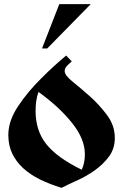

<svg xmlns="http://www.w3.org/2000/svg" viewBox="-20 -888 587 923"><path d="M298 -621 325 -593Q309 -579 300 -569Q291 -559 291 -546Q291 -526 329 -495.5Q367 -465 411.5 -425.5Q456 -386 494 -335.5Q532 -285 532 -225Q532 -173 503.5 -135Q475 -97 435.5 -69Q396 -41 351.5 -21Q307 -1 276 15Q220 -2 173 -25Q126 -48 92 -79Q58 -110 39 -149.5Q20 -189 20 -239Q20 -307 67 -377.5Q114 -448 178 -511Q211 -544 239 -569.5Q267 -595 298 -621ZM151 -355Q151 -259 203.5 -194Q256 -129 373 -72Q379 -85 383.5 -103.5Q388 -122 388 -147Q388 -220 326 -297.5Q264 -375 165 -446Q157 -424 154 -400.5Q151 -377 151 -355ZM207 -655H182L265 -868H416Z"/></svg>

Font: Trickster
Style: Regular
Weight: 400
Designer: Jean-Baptiste Morizot
Foundry: Jean-Baptiste Morizot
Version: Version 2.000;PS 2.0;hotconv 1.0.88;makeotf.lib2.5.647800